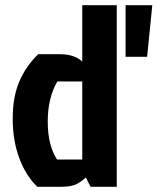

<svg xmlns="http://www.w3.org/2000/svg" viewBox="-20 -720 607 740"><path d="M430 0H329L311 -36Q289 -16 269.5 -8Q250 0 211 0H124Q80 -42 54.5 -110Q29 -178 29 -262.5Q29 -347 54.5 -406Q80 -465 127 -511H213Q266 -511 297 -483V-700H430ZM297 -406H201Q164 -343 164 -251.5Q164 -160 200 -105H297ZM567 -700H464V-501H547Z"/></svg>

Font: Jockey One
Style: Regular
Weight: 400
Designer: TypeTogether
Foundry: TypeTogether
Version: Version 1.002